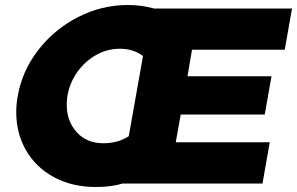

<svg xmlns="http://www.w3.org/2000/svg" viewBox="-20 -734 1188 768"><path d="M460 -539Q408 -539 363.5 -513.5Q319 -488 289 -445.5Q259 -403 250 -352Q247 -334 247 -315Q247 -249 287 -205Q327 -161 394 -161Q451 -161 495 -189L552 -510Q513 -539 460 -539ZM683 -165H1059L1030 0H471Q425 14 363 14Q269 14 196.5 -25Q124 -64 84.5 -132Q45 -200 45 -285Q45 -317 51 -350Q68 -449 132 -532.5Q196 -616 291 -665Q386 -714 492 -714Q545 -714 596 -700H1148L1119 -535H748L730 -429H1066L1039 -276H703Z"/></svg>

Font: Geom Black
Style: Bold Italic
Weight: 900
Italic angle: -10°
Version: Version 1.102